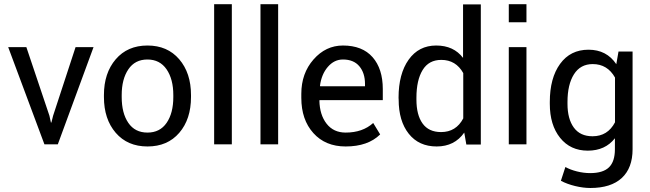

<svg xmlns="http://www.w3.org/2000/svg" viewBox="-20 -706 3177 939"><path d="M108.9 -475.6 221.7 -140.1 229 -106.9H231.4L239.7 -140.1L349.6 -475.6H437.5L262.7 0H197.3L20 -475.6Z M575.2 -241.2V-231.4Q575.2 -152.3 607.7 -105Q640.1 -57.6 701.2 -57.6Q762.2 -57.6 794.9 -105.2Q827.6 -152.8 827.6 -231.4V-241.2Q827.6 -318.8 794.7 -366.9Q761.7 -415 700.9 -415Q640.1 -415 607.7 -366.9Q575.2 -318.8 575.2 -241.2ZM488.3 -231.4V-241.2Q488.3 -348.6 545.9 -416Q603.5 -483.4 701.2 -483.4Q798.8 -483.4 856.4 -416.3Q914.1 -349.1 914.1 -241.2V-231.4Q914.1 -123 856.7 -56.4Q799.3 10.3 701.4 10.3Q603.5 10.3 545.9 -56.6Q488.3 -123.5 488.3 -231.4Z M1113.8 -685.5V0H1027.3V-685.5Z M1340.3 -685.5V0H1253.9V-685.5Z M1765.1 -295.4Q1765.1 -349.1 1737.3 -382.1Q1709.5 -415 1657.2 -415Q1614.3 -415 1583.3 -378.9Q1552.2 -342.8 1544.9 -286.6L1545.9 -284.2H1765.1ZM1670.4 10.3Q1571.3 10.3 1512.5 -55.2Q1453.6 -120.6 1453.6 -227.5V-247.1Q1453.6 -347.2 1513.4 -415.3Q1573.2 -483.4 1657.2 -483.4Q1752 -483.4 1802 -426.5Q1852.1 -369.6 1852.1 -270.5V-216.3H1543.5L1542 -214.4Q1543.5 -144 1577.4 -100.8Q1611.3 -57.6 1670.4 -57.6Q1753.4 -57.6 1805.2 -104.5L1839.4 -48.3H1838.9Q1779.3 10.3 1670.4 10.3Z M2244.6 -422.9V-684.6H2331.5V1H2260.7L2250.5 -57.6Q2203.1 10.3 2115.7 10.3Q2028.3 10.3 1979 -52Q1929.7 -114.3 1929.7 -218.8L1929.2 -228Q1929.2 -344.7 1978.5 -414.1Q2027.8 -483.4 2113.3 -483.4Q2198.7 -483.4 2244.6 -422.9ZM2016.6 -228V-218.8Q2016.6 -144 2046.6 -102.1Q2076.7 -60.1 2137.2 -60.1Q2210.4 -60.1 2245.6 -127V-348.6Q2209.5 -413.1 2138.2 -413.1Q2077.1 -413.1 2046.9 -363.5Q2016.6 -314 2016.6 -228Z M2554.7 -475.6V0H2468.3V-475.6ZM2554.7 -685.5V-597.2H2468.3V-685.5Z M2668.9 -198.2V-207.5Q2668.9 -324.2 2719.2 -393.6Q2769.5 -462.9 2858.2 -462.9Q2946.8 -462.9 2994.1 -392.1L3004.9 -454.1H3073.7V23.9Q3073.7 115.7 3020.8 164.6Q2967.8 213.4 2867.2 213.4Q2832.5 213.4 2793 203.9Q2753.4 194.3 2723.1 178.2L2745.1 110.8Q2768.6 124 2801.5 132.3Q2834.5 140.6 2866.2 140.6Q2929.2 140.6 2958.3 112.3Q2987.3 84 2987.3 23.9V-29.8Q2939.9 30.8 2854.7 30.8Q2769.5 30.8 2719.2 -32Q2668.9 -94.7 2668.9 -198.2ZM2755.4 -207.5V-198.2Q2755.4 -124.5 2786.4 -82Q2817.4 -39.6 2877.9 -39.6Q2952.1 -39.6 2987.8 -107.9V-326.7Q2950.7 -392.6 2878.9 -392.6Q2818.4 -392.6 2786.9 -342.5Q2755.4 -292.5 2755.4 -207.5Z"/></svg>

Font: Yantramanav
Style: Regular
Weight: 400
Version: Version 1.001;PS 1.0;hotconv 1.0.72;makeotf.lib2.5.5900; ttf